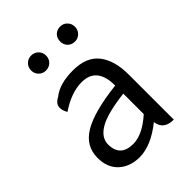

<svg xmlns="http://www.w3.org/2000/svg" viewBox="-221 -880 1007 1007"><g transform="rotate(-45 282.0 -377.0)"><path d="M217 13Q147 13 102 -28Q58 -69 58 -141Q58 -229 137 -276Q217 -324 392 -344Q392 -481 280 -481Q203 -481 117 -423Q81 -486 139 -514Q192 -557 291 -557Q391 -557 437 -498Q483 -439 483 -334V0Q408 0 400 -65Q303 13 217 13ZM243 -60Q311 -60 392 -132V-284Q259 -268 203 -235Q147 -202 147 -152Q147 -60 243 -60ZM191 -656Q168 -656 152 -672Q136 -688 136 -711Q136 -735 152 -751Q168 -767 191 -767Q215 -767 231 -751Q247 -735 247 -711Q247 -688 231 -672Q215 -656 191 -656ZM366 -672Q351 -688 351 -711Q351 -735 366 -751Q382 -767 406 -767Q430 -767 445 -751Q461 -735 461 -711Q461 -688 445 -672Q430 -656 406 -656Q382 -656 366 -672Z"/></g></svg>

Font: Swei Toothpaste CJK TC
Style: Regular
Weight: 400
Version: Version 1.0